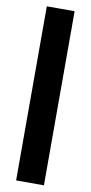

<svg xmlns="http://www.w3.org/2000/svg" viewBox="-101 -749 470 996"><g transform="rotate(10 134.0 -251.5)"><path d="M207.5 -710.5V206.5H61V-710.5Z"/></g></svg>

Font: Anek Devanagari ExtraBold
Style: Regular
Weight: 800
Designer: Kailash Malviya (Devanagari) & Yesha Goshar (Latin)
Foundry: Ek Type
Version: Version 1.003